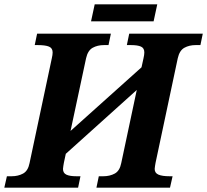

<svg xmlns="http://www.w3.org/2000/svg" viewBox="-52 -870 960 890"><path d="M-32 0 -20 -53H2Q32 -53 55 -65.5Q78 -78 85 -114L188 -599Q190 -607 191 -614.5Q192 -622 192 -627Q192 -647 175 -654Q158 -661 123 -661H109L120 -714H462L451 -661H430Q400 -661 377.5 -648.5Q355 -636 347 -600L275 -263L604 -558L613 -599Q615 -607 616 -614.5Q617 -622 617 -627Q617 -647 601.5 -654Q586 -661 555 -661H536L547 -714H888L877 -661H855Q825 -661 802.5 -648.5Q780 -636 772 -600L669 -115Q668 -108 666.5 -100Q665 -92 665 -87Q665 -68 682.5 -60.5Q700 -53 734 -53H748L736 0H395L406 -53H427Q457 -53 480 -65.5Q503 -78 510 -114L582 -453L253 -157L244 -115Q243 -108 241.5 -100Q240 -92 240 -87Q240 -68 255.5 -60.5Q271 -53 302 -53H321L310 0ZM370 -771 387 -850H677L660 -771Z"/></svg>

Font: Noto Serif
Style: Bold Italic
Weight: 700
Italic angle: -12°
Designer: Monotype Design Team
Foundry: Monotype Imaging Inc.
Version: Version 2.013